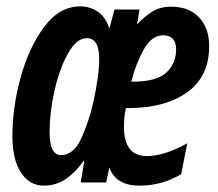

<svg xmlns="http://www.w3.org/2000/svg" viewBox="-20 -574 686 604"><path d="M243 -68H245L234 0H314L324 -47Q344 10 419 10Q489 10 550 -26L569 -123Q496 -83 442 -83Q370 -83 370 -175Q370 -208 376 -234H384Q499 -234 568.5 -283.5Q638 -333 638 -429Q638 -486 606 -519.5Q574 -553 519 -553Q482 -553 456.5 -536Q431 -519 411 -497L419 -544H340L325 -487H323Q311 -522 286.5 -538Q262 -554 233 -554Q167 -554 119 -489.5Q71 -425 45 -330.5Q19 -236 19 -146Q19 -72 46 -31Q73 10 118 10Q156 10 187 -11Q218 -32 243 -68ZM493 -463Q534 -463 534 -418Q534 -375 503.5 -346Q473 -317 396 -317H393Q407 -373 432 -418Q457 -463 493 -463ZM136 -159Q136 -220 151.5 -289Q167 -358 194 -406Q221 -454 253 -454Q292 -454 292 -389Q292 -335 273 -250Q260 -193 236 -139.5Q212 -86 172 -86Q136 -86 136 -159Z"/></svg>

Font: Noto Sans Display Condensed
Style: Bold Italic
Weight: 700
Width: 3
Designer: Monotype Design team
Foundry: Monotype Imaging Inc.
Version: 1.000